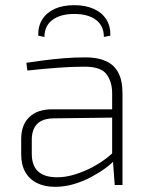

<svg xmlns="http://www.w3.org/2000/svg" viewBox="-20 -716 581 743"><path d="M312 -494Q357 -494 389 -480Q421 -466 437.5 -435.5Q454 -405 454 -354V0H424L416 -106L414 -113V-354Q414 -400 392 -429Q370 -458 307 -458Q257 -458 198.5 -453.5Q140 -449 86 -443L82 -473Q114 -478 149.5 -482.5Q185 -487 225.5 -490.5Q266 -494 312 -494ZM429 -293 428 -261 186 -258Q144 -257 123.5 -236Q103 -215 103 -175V-121Q103 -76 126.5 -53.5Q150 -31 197 -30Q233 -29 275 -42.5Q317 -56 357 -80Q397 -104 425 -133V-98Q411 -82 387 -64.5Q363 -47 332 -30.5Q301 -14 265.5 -3.5Q230 7 193 7Q153 7 123.5 -7.5Q94 -22 78 -50Q62 -78 62 -118V-178Q62 -233 93.5 -263Q125 -293 182 -293ZM152 -573 128 -578Q127 -615 144 -641.5Q161 -668 192.5 -682Q224 -696 267 -696Q310 -696 342 -682Q374 -668 391 -641.5Q408 -615 407 -578L382 -573Q382 -616 351.5 -639Q321 -662 267 -662Q214 -662 183 -639Q152 -616 152 -573Z"/></svg>

Font: Exo 2 ExtraLight
Style: Regular
Weight: 250
Designer: Natanael Gama
Foundry: Natanael Gama
Version: Version 2.010